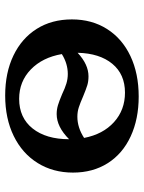

<svg xmlns="http://www.w3.org/2000/svg" viewBox="73 -620 556 742"><g transform="rotate(90 351.0 -249.0)"><path d="M647 -253Q647 -176 610 -116.5Q573 -57 505.5 -24Q438 9 349 9Q261 9 194.5 -23Q128 -55 91.5 -113Q55 -171 55 -249Q55 -326 92 -384.5Q129 -443 196.5 -475Q264 -507 353 -507Q440 -507 507 -476Q574 -445 610.5 -387.5Q647 -330 647 -253ZM184 -271Q229 -313 275 -313Q294 -313 309 -308.5Q324 -304 353 -292Q378 -281 395 -275.5Q412 -270 431 -270Q473 -270 513 -296Q499 -369 452 -411.5Q405 -454 338 -454Q267 -454 226.5 -405Q186 -356 184 -271ZM518 -238Q470 -190 421 -190Q403 -190 386.5 -195Q370 -200 344 -211Q321 -222 303 -227.5Q285 -233 266 -233Q226 -233 189 -210Q202 -135 248.5 -90Q295 -45 362 -45Q435 -45 476.5 -97Q518 -149 518 -238Z"/></g></svg>

Font: Vollkorn SC SemiBold
Style: Regular
Weight: 600
Designer: Friedrich Althausen
Foundry: Friedrich Althausen
Version: Version 4.015